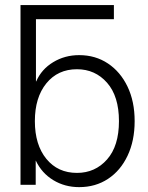

<svg xmlns="http://www.w3.org/2000/svg" viewBox="-20 -748 599 777"><path d="M300.3 9.3Q242.2 9.3 195.6 -19Q148.9 -47.4 125 -97.7H124.5V0H63V-727.5H440.9V-670.4H125.5V-418.5H126.5Q147.9 -467.8 195.1 -496.3Q242.2 -524.9 300.3 -524.9Q366.2 -524.9 416.7 -491.2Q467.3 -457.5 496.1 -397.5Q524.9 -337.4 524.9 -257.8Q524.9 -178.2 496.3 -117.9Q467.8 -57.6 417.2 -24.2Q366.7 9.3 300.3 9.3ZM291.5 -48.3Q365.2 -48.3 413.3 -102.8Q461.4 -157.2 461.4 -257.8Q461.4 -358.4 413.3 -413.1Q365.2 -467.8 291.5 -467.8Q213.9 -467.8 167.5 -410.6Q121.1 -353.5 121.1 -257.8Q121.1 -162.1 167.5 -105.2Q213.9 -48.3 291.5 -48.3Z"/></svg>

Font: Inter Display Light
Style: Regular
Weight: 300
Designer: Rasmus Andersson
Foundry: rsms
Version: Version 4.000;git-a52131595